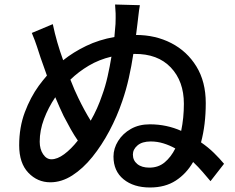

<svg xmlns="http://www.w3.org/2000/svg" viewBox="-20 -809 1040 851"><path d="M474 -558Q419 -545 373.5 -518Q328 -491 292 -456Q311 -407 327 -375Q354 -319 382 -274Q397 -300 410 -329Q423 -358 433 -388Q447 -426 457 -470.5Q467 -515 474 -558ZM214 -702Q231 -621 260 -542Q305 -578 362 -605.5Q419 -633 487 -645L492 -703Q493 -732 492.5 -749.5Q492 -767 490 -789L600 -786Q596 -764 593.5 -740Q591 -716 589 -702L583 -654Q669 -654 739 -618Q809 -582 850.5 -514.5Q892 -447 892 -352Q892 -256 871 -178Q903 -156 928.5 -131Q954 -106 973 -83L913 -6Q898 -24 878.5 -46.5Q859 -69 836 -91Q806 -39 759 -8.5Q712 22 645 22Q572 22 527.5 -14.5Q483 -51 483 -115Q483 -151 503.5 -184Q524 -217 560 -237.5Q596 -258 644 -258Q682 -258 717 -250.5Q752 -243 783 -229Q795 -286 795 -349Q795 -449 737 -510Q679 -571 576 -570H571Q563 -517 551 -463.5Q539 -410 522 -361Q499 -293 465 -229Q431 -165 389.5 -113.5Q348 -62 300.5 -31.5Q253 -1 203 -1Q146 -1 105.5 -43.5Q65 -86 65 -165Q65 -245 90 -311.5Q115 -378 152 -429Q169 -452 188 -474L160 -553Q151 -580 143.5 -603.5Q136 -627 121 -663ZM757 -151Q732 -165 704.5 -173.5Q677 -182 648 -182Q610 -182 589.5 -164.5Q569 -147 569 -124Q569 -98 588.5 -82Q608 -66 642 -66Q682 -66 710 -89.5Q738 -113 757 -151ZM325 -186Q309 -209 293.5 -236.5Q278 -264 262 -295Q253 -313 244 -334Q235 -355 225 -378Q194 -332 175 -281.5Q156 -231 156 -181Q156 -148 171 -125.5Q186 -103 208 -103Q234 -103 264.5 -125.5Q295 -148 325 -186Z"/></svg>

Font: Source Han Sans SC Medium
Style: Regular
Weight: 500
Designer: Ryoko NISHIZUKA 西塚涼子 (kana, bopomofo & ideographs); Paul D. Hunt (Latin, Greek & Cyrillic); Sandoll Communications 산돌커뮤니
Foundry: Adobe
Version: Version 2.004;hotconv 1.0.118;makeotfexe 2.5.65603